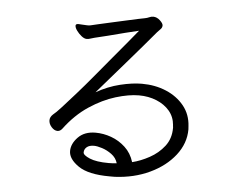

<svg xmlns="http://www.w3.org/2000/svg" viewBox="-51 -771 1102 844"><g transform="rotate(5 500.0 -349.0)"><path d="M462 9Q368 9 323.5 -21.5Q279 -52 279 -87Q279 -119 307 -148Q335 -177 384 -177Q419 -177 453.5 -164.5Q488 -152 515.5 -126.5Q543 -101 555 -62Q592 -71 630.5 -92Q669 -113 695 -146.5Q721 -180 721 -227Q721 -229 721 -230L720 -237Q720 -239 720 -240Q717 -276 695 -302Q673 -328 637.5 -342.5Q602 -357 560 -357Q515 -357 457.5 -339.5Q400 -322 342 -283.5Q284 -245 237 -182Q228 -170 216 -170Q202 -170 189.5 -184Q177 -198 177 -214Q177 -228 190 -240Q202 -249 227 -276.5Q252 -304 286 -342.5Q320 -381 356.5 -425Q393 -469 428 -511Q463 -553 491.5 -587Q520 -621 535 -640Q512 -635 475 -625.5Q438 -616 401.5 -606.5Q365 -597 342 -592Q333 -590 325 -587Q317 -584 309 -584Q298 -584 285.5 -594Q273 -604 264 -616.5Q255 -629 255 -638Q255 -643 260 -645Q262 -646 268 -646Q275 -646 285 -645Q295 -644 305 -644Q309 -644 312.5 -644Q316 -644 320 -645Q328 -647 352 -652.5Q376 -658 407.5 -665Q439 -672 470.5 -679Q502 -686 525 -691Q548 -696 555 -697Q566 -699 574.5 -703Q583 -707 592 -707Q608 -707 622 -694Q636 -681 636 -672Q636 -662 628 -654.5Q620 -647 615 -641Q563 -579 501 -507.5Q439 -436 368 -354Q419 -383 472.5 -396Q526 -409 568 -409Q627 -409 675.5 -388.5Q724 -368 754.5 -330.5Q785 -293 788 -241Q788 -237 788.5 -233.5Q789 -230 789 -227Q789 -165 748 -112.5Q707 -60 638 -27.5Q569 5 484 9ZM488 -51Q481 -75 460.5 -90Q440 -105 418 -112Q396 -119 382 -119Q361 -119 350 -109.5Q339 -100 339 -86Q339 -74 368.5 -61.5Q398 -49 452 -49Q460 -49 469 -49.5Q478 -50 488 -51Z"/></g></svg>

Font: Klee One SemiBold
Style: Regular
Weight: 600
Designer: Fontworks Inc.
Foundry: Fontworks Inc.
Version: Version 1.00;January 12, 2022;FontCreator 13.0.0.2683 64-bit